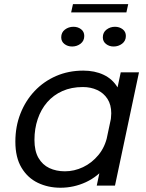

<svg xmlns="http://www.w3.org/2000/svg" viewBox="-20 -870 684 900"><path d="M263.5 10Q205.5 10 157.5 -13Q109.5 -36 80.8 -84Q52 -132 52 -206Q52 -277 75.8 -337.5Q99.5 -398 142.2 -443.2Q185 -488.5 243.2 -513.8Q301.5 -539 370.5 -539Q424 -539 465.5 -519.5Q507 -500 530.8 -460.8Q554.5 -421.5 554.5 -363Q554.5 -348.5 552.2 -327.8Q550 -307 546 -292.5H496Q498.5 -301 500 -315.5Q501.5 -330 501.5 -339Q501.5 -379 483.8 -406.5Q466 -434 435.8 -448Q405.5 -462 368.5 -462Q314.5 -462 272.5 -443.2Q230.5 -424.5 201.2 -390.8Q172 -357 156.8 -311.8Q141.5 -266.5 141.5 -214Q141.5 -162.5 160.2 -130Q179 -97.5 211.2 -82.2Q243.5 -67 284.5 -67Q328 -67 369.2 -86.5Q410.5 -106 441.5 -143.5Q472.5 -181 483.5 -234L541 -230.5Q524 -149.5 481.8 -96Q439.5 -42.5 382.8 -16.2Q326 10 263.5 10ZM519 0H433.5L546 -531H631.5ZM318 -652Q297 -652 282 -663.8Q267 -675.5 267 -695Q267 -718 284.2 -731.2Q301.5 -744.5 324.5 -744.5Q345 -744.5 360 -733Q375 -721.5 375 -701.5Q375 -678.5 357.8 -665.2Q340.5 -652 318 -652ZM512.5 -652Q492 -652 477 -663.8Q462 -675.5 462 -695Q462 -718 479.2 -731.2Q496.5 -744.5 519 -744.5Q539.5 -744.5 554.8 -733Q570 -721.5 570 -701.5Q570 -678.5 552.5 -665.2Q535 -652 512.5 -652ZM313.5 -812 322 -850.5H581L572.5 -812Z"/></svg>

Font: Epilogue
Style: Italic
Weight: 400
Italic angle: -12°
Designer: Tyler Finck
Foundry: Etcetera Type Co
Version: Version 2.112